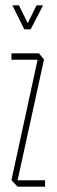

<svg xmlns="http://www.w3.org/2000/svg" viewBox="-20 -700 212 720"><path d="M23 -476V-500H126L145 -477L46 -24H149V0H46L23 -24V-25L121 -476ZM71 -590 27 -679V-680H51L84 -613L117 -680H141V-679L95 -590Z"/></svg>

Font: Foldit Thin Thin
Style: Regular
Weight: 250
Version: Version 1.003